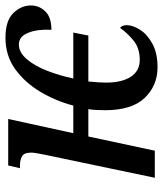

<svg xmlns="http://www.w3.org/2000/svg" viewBox="33 -619 596 702"><g transform="rotate(-90 331.0 -268.0)"><path d="M436 10Q369 10 324 -37Q279 -84 279 -182Q279 -200 280 -216Q281 -232 283 -243H183L131 0H32L116 -401Q119 -416 121.5 -430Q124 -444 124 -452Q124 -478 110.5 -485.5Q97 -493 77 -493H67L77 -536H247L195 -298H296Q313 -363 347 -419.5Q381 -476 430 -511Q479 -546 544 -546Q606 -546 634 -517.5Q662 -489 662 -453Q662 -423 640.5 -400.5Q619 -378 573 -378Q576 -427 562.5 -462Q549 -497 519 -497Q491 -497 466.5 -469Q442 -441 424 -395.5Q406 -350 395 -298H563L552 -243H384Q382 -223 381 -207Q380 -191 380 -178Q380 -120 401.5 -87.5Q423 -55 463 -55Q506 -55 534 -78Q562 -101 580 -127Q590 -120 590 -102Q590 -81 573.5 -54.5Q557 -28 522.5 -9Q488 10 436 10Z"/></g></svg>

Font: Noto Serif ExtraCondensed Medium
Style: Italic
Weight: 500
Width: 2
Italic angle: -12°
Designer: Monotype Design Team
Foundry: Monotype Imaging Inc.
Version: Version 2.013; ttfautohint (v1.8.4.7-5d5b)